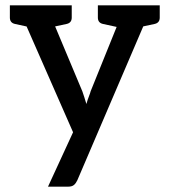

<svg xmlns="http://www.w3.org/2000/svg" viewBox="-20 -529 636 720"><path d="M160 171 254 -33 45 -509H132Q145 -509 152 -502.5Q159 -496 162 -489L289 -186Q292 -177 296.5 -163.5Q301 -150 304 -139Q306 -146 308.5 -154Q311 -162 314.5 -170.5Q318 -179 320 -187L442 -489Q445 -497 453.5 -503Q462 -509 471 -509H551L270 147Q265 158 257.5 164.5Q250 171 235 171ZM119 -482V-509H193V-482ZM419 -482V-509H493V-482ZM118 -509 106 -424 37 -439Q27 -441 22 -447Q17 -453 17 -463V-509ZM249 -509V-463Q249 -453 244 -447Q239 -441 229 -439L159 -424L148 -509ZM448 -509 436 -424 367 -439Q357 -441 352 -447Q347 -453 347 -463V-509ZM579 -509V-463Q579 -453 574 -447Q569 -441 559 -439L489 -424L478 -509Z"/></svg>

Font: Aleo Medium
Style: Regular
Weight: 500
Designer: Alessio Laiso
Foundry: Alessio Laiso
Version: Version 2.001;gftools[0.9.29]